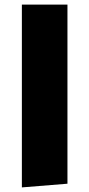

<svg xmlns="http://www.w3.org/2000/svg" viewBox="-20 -591 388 834"><path d="M75 -571H273V207L75 223Z"/></svg>

Font: FiraGO Heavy
Style: Regular
Weight: 900
Designer: bBox Type
Foundry: bBox Type GmbH
Version: Version 1.001